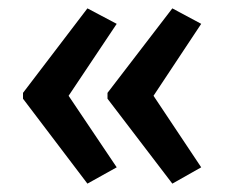

<svg xmlns="http://www.w3.org/2000/svg" viewBox="-20 -496 537 459"><path d="M35 -274 189 -476 259 -439 144 -267 259 -96 189 -57 35 -260ZM237 -274 392 -476 461 -439 347 -267 461 -96 392 -57 237 -260Z"/></svg>

Font: Noto Sans Condensed Medium
Style: Regular
Weight: 500
Width: 3
Designer: Monotype Design Team
Foundry: Monotype Imaging Inc.
Version: Version 2.013; ttfautohint (v1.8.4.7-5d5b)